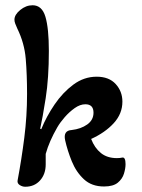

<svg xmlns="http://www.w3.org/2000/svg" viewBox="-20 -700 540 731"><path d="M76 11Q65 11 55 4.5Q45 -2 47 -13Q62 -93 72.5 -175.5Q83 -258 83 -342Q83 -416 78 -476Q73 -536 46 -591Q41 -602 38 -610Q35 -618 35 -625Q35 -644 57 -662Q79 -680 104 -680Q140 -680 153 -636Q166 -592 166 -506Q166 -403 154 -326.5Q142 -250 133 -210L137 -208Q157 -257 188 -302.5Q219 -348 259.5 -378Q300 -408 348 -408Q395 -408 420.5 -380Q446 -352 446 -313Q446 -267 413 -231Q380 -195 327 -171Q340 -137 364 -117.5Q388 -98 425 -98Q437 -98 445 -100Q458 -103 458 -75Q458 -59 452 -39Q446 -19 428.5 -4.5Q411 10 376 10Q329 10 299.5 -17.5Q270 -45 253.5 -85.5Q237 -126 228 -166Q220 -203 253 -205Q288 -209 312 -226Q336 -243 336 -271Q336 -303 305 -303Q285 -303 264.5 -288.5Q244 -274 226.5 -254Q209 -234 198 -215Q183 -189 172 -164Q161 -139 154 -114V-74Q154 -37 132.5 -13Q111 11 76 11Z"/></svg>

Font: Akaya Telivigala
Style: Regular
Weight: 400
Designer: Vaishnavi Murthy Yerkadithaya, Juan Luis Blanco Aristondo
Version: Version 1.002; ttfautohint (v1.8.3)